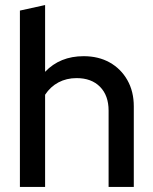

<svg xmlns="http://www.w3.org/2000/svg" viewBox="-20 -742 607 762"><path d="M59 0V-700L159 -722V-457Q218 -519 312 -519Q371 -519 415.5 -494Q460 -469 485.5 -424Q511 -379 511 -320V0H411V-303Q411 -363 377 -397.5Q343 -432 284 -432Q244 -432 212 -415Q180 -398 159 -366V0Z"/></svg>

Font: Red Hat Display SemiBold
Style: Regular
Weight: 600
Designer: Pentagram, MCKL
Foundry: Pentagram, MCKL
Version: Version 1.023